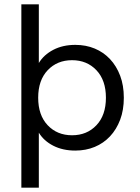

<svg xmlns="http://www.w3.org/2000/svg" viewBox="-20 -688 647 890"><path d="M329 10Q271 10 227 -12.5Q183 -35 160 -73V182H79V-668H160V-396Q183 -434 227 -457Q271 -480 329 -480Q378 -480 419 -463Q460 -446 490 -414Q520 -382 537 -337Q554 -292 554 -235Q554 -178 537 -133Q520 -88 490 -56Q460 -24 419 -7Q378 10 329 10ZM314 -61Q383 -61 427 -107.5Q471 -154 471 -235Q471 -316 427 -362.5Q383 -409 314 -409Q245 -409 201 -362.5Q157 -316 157 -235Q157 -154 201 -107.5Q245 -61 314 -61Z"/></svg>

Font: Gantari
Style: Regular
Weight: 400
Designer: Anugrah Pasau
Foundry: Lafontype
Version: Version 1.000; ttfautohint (v1.8.4)